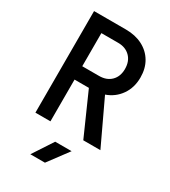

<svg xmlns="http://www.w3.org/2000/svg" viewBox="-230 -842 1059 1195"><g transform="rotate(30 300.0 -245.0)"><path d="M84 0V-730H313Q381 -730 432.5 -703.5Q484 -677 512.5 -629Q541 -581 541 -516Q541 -443 503.5 -389.5Q466 -336 403 -314L551 0H428L295 -300H192V0ZM192 -396H313Q367 -396 399 -428Q431 -460 431 -514Q431 -569 398.5 -601.5Q366 -634 313 -634H192ZM186 240 281 95H399L291 240Z"/></g></svg>

Font: Tiny SemiBold
Style: Regular
Weight: 600
Designer: Philipp Nurullin, Konstantin Bulenkov
Foundry: JetBrains
Version: Version 2.251; ttfautohint (v1.8.4.7-5d5b)